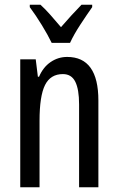

<svg xmlns="http://www.w3.org/2000/svg" viewBox="-20 -786 496 806"><path d="M262 -547Q393 -547 393 -364V0H312V-348Q312 -411 296 -443Q280 -475 244 -475Q192 -475 169 -429Q146 -383 146 -279V0H65V-537H130L139 -464H144Q161 -504 192.5 -525.5Q224 -547 262 -547ZM197 -606Q181 -639 156 -680Q131 -721 105 -756V-766H150Q169 -749 191.5 -723.5Q214 -698 236 -672Q262 -702 279.5 -721Q297 -740 322 -766H367V-756Q345 -725 317.5 -683Q290 -641 274 -606Z"/></svg>

Font: Noto Sans Ethiopic ExtraCondensed
Style: Regular
Weight: 400
Width: 2
Designer: Monotype Design Team
Foundry: Monotype Imaging Inc.
Version: Version 2.102; ttfautohint (v1.8.4.7-5d5b)